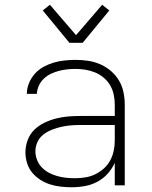

<svg xmlns="http://www.w3.org/2000/svg" viewBox="-20 -780 640 808"><path d="M282 8Q259 8 236 5.5Q213 3 191 -4Q169 -11 149.5 -23.5Q130 -36 115.5 -53.5Q101 -71 94 -93.5Q87 -116 87 -139Q87 -165 96.5 -190.5Q106 -216 124.5 -234Q143 -252 167 -263.5Q191 -275 216.5 -281.5Q242 -288 268 -290Q294 -292 320 -292H463V-340Q463 -361 458.5 -382Q454 -403 443.5 -421Q433 -439 416.5 -453Q400 -467 380.5 -475Q361 -483 340 -486.5Q319 -490 298 -490Q280 -490 262 -488Q244 -486 227 -481.5Q210 -477 193.5 -469Q177 -461 164 -448.5Q151 -436 143.5 -419.5Q136 -403 135 -385H93Q93 -408 102 -430Q111 -452 126.5 -469.5Q142 -487 163 -498.5Q184 -510 206 -516.5Q228 -523 251.5 -525.5Q275 -528 298 -528Q325 -528 351.5 -524Q378 -520 402 -509.5Q426 -499 446.5 -481.5Q467 -464 480.5 -441.5Q494 -419 499.5 -392.5Q505 -366 505 -340V0H463V-95Q452 -70 433 -49Q414 -28 389.5 -15Q365 -2 337.5 3Q310 8 282 8ZM295 -30Q317 -30 339 -33.5Q361 -37 380.5 -46.5Q400 -56 416.5 -70.5Q433 -85 443.5 -104.5Q454 -124 458.5 -145.5Q463 -167 463 -189V-254H321Q300 -254 279.5 -252.5Q259 -251 239 -246.5Q219 -242 199.5 -234.5Q180 -227 163.5 -214.5Q147 -202 138 -183Q129 -164 129 -143Q129 -125 136 -107Q143 -89 156 -75.5Q169 -62 186 -53Q203 -44 221 -39Q239 -34 257.5 -32Q276 -30 295 -30ZM272 -600 160 -736 190 -760 300 -632 410 -760 440 -736 328 -600Z"/></svg>

Font: Iosevka Extralight Extended
Style: Regular
Weight: 200
Width: 7
Monospace: yes
Designer: Belleve Invis
Foundry: Belleve Invis
Version: Version 32.5.0; ttfautohint (v1.8.4)